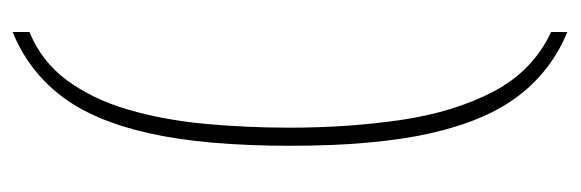

<svg xmlns="http://www.w3.org/2000/svg" viewBox="-320 -464 898 297"><g transform="rotate(-90 128.5 -315.0)"><path d="M228 114Q169 90 130 39.5Q91 -11 71.5 -97Q52 -183 52 -315Q52 -447 71.5 -533.5Q91 -620 130 -670Q169 -720 228 -744V-718Q182 -699 153 -659.5Q124 -620 108 -565.5Q92 -511 86 -447Q80 -383 80 -315Q80 -225 92 -143Q104 -61 136 0Q168 61 228 89Z"/></g></svg>

Font: Noto Serif Hebrew SemiCondensed Thin
Style: Regular
Weight: 100
Width: 4
Designer: Monotype Design Team
Foundry: Monotype Imaging Inc.
Version: Version 2.004; ttfautohint (v1.8.4.7-5d5b)